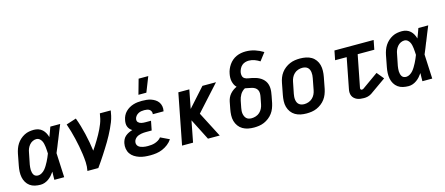

<svg xmlns="http://www.w3.org/2000/svg" viewBox="-50 -1348 4501 1940"><g transform="rotate(-15 2200.0 -377.5)"><path d="M192 12Q162 12 133 5.5Q104 -1 81.5 -17.5Q59 -34 44.5 -58.5Q30 -83 24.5 -111.5Q19 -140 20.5 -170.5Q22 -201 28 -231L51 -351Q56 -376 65 -401Q74 -426 88.5 -448.5Q103 -471 123.5 -489.5Q144 -508 168 -520.5Q192 -533 217.5 -537.5Q243 -542 268 -542Q293 -542 316 -534Q339 -526 356 -510Q373 -494 384 -473.5Q395 -453 401 -430Q411 -455 420 -480Q429 -505 438 -530H541Q525 -491 509 -452Q493 -413 478 -374L477 -373Q465 -343 453.5 -313.5Q442 -284 429 -255Q433 -191 435 -127.5Q437 -64 441 0H338Q338 -21 338.5 -42.5Q339 -64 340 -85Q327 -66 311.5 -48.5Q296 -31 276.5 -17Q257 -3 235.5 4.5Q214 12 192 12ZM192 -85Q212 -85 231.5 -97Q251 -109 264.5 -125Q278 -141 289 -159.5Q300 -178 310 -197Q320 -216 328 -235Q336 -254 344 -274Q343 -291 342 -309Q341 -327 339 -344Q337 -361 333 -378Q329 -395 321 -409.5Q313 -424 299.5 -434.5Q286 -445 268 -445Q248 -445 228.5 -435.5Q209 -426 195 -409Q181 -392 173 -372.5Q165 -353 162 -333L138 -213Q136 -199 134.5 -185Q133 -171 133.5 -157.5Q134 -144 137.5 -130.5Q141 -117 147.5 -106.5Q154 -96 166 -90.5Q178 -85 192 -85Z M684 0Q693 -45 690.5 -89.5Q688 -134 682 -176.5Q676 -219 668 -261.5Q660 -304 650 -345.5Q640 -387 628.5 -428Q617 -469 603 -508L708 -542Q724 -499 737 -455Q750 -411 760.5 -366Q771 -321 779.5 -275Q788 -229 794 -183Q810 -206 825 -229.5Q840 -253 854.5 -277Q869 -301 882.5 -325.5Q896 -350 908 -375Q920 -400 930 -425.5Q940 -451 946 -477L956 -530H1070L1060 -477Q1053 -445 1040.5 -413.5Q1028 -382 1013.5 -351.5Q999 -321 983 -291Q967 -261 949.5 -231.5Q932 -202 913.5 -173Q895 -144 876.5 -115Q858 -86 838 -57Q818 -28 798 0Z M1341 12Q1311 12 1282 9Q1253 6 1226 -3Q1199 -12 1175.5 -27Q1152 -42 1136.5 -64.5Q1121 -87 1116 -116Q1111 -145 1117 -175Q1121 -194 1130 -212.5Q1139 -231 1155 -244.5Q1171 -258 1189.5 -267Q1208 -276 1229 -282Q1214 -291 1203.5 -303Q1193 -315 1187 -330.5Q1181 -346 1181 -364Q1181 -382 1185 -400Q1189 -422 1199.5 -443.5Q1210 -465 1227 -482Q1244 -499 1264.5 -511Q1285 -523 1307.5 -530Q1330 -537 1352.5 -539.5Q1375 -542 1397 -542Q1422 -542 1446.5 -539.5Q1471 -537 1493 -529.5Q1515 -522 1534.5 -509.5Q1554 -497 1567 -478.5Q1580 -460 1584.5 -436Q1589 -412 1584 -388L1583 -383H1470L1471 -385Q1473 -399 1467.5 -412Q1462 -425 1451 -432.5Q1440 -440 1425.5 -442.5Q1411 -445 1397 -445Q1381 -445 1365.5 -442.5Q1350 -440 1335 -432Q1320 -424 1309 -410.5Q1298 -397 1295 -381Q1293 -371 1295 -361.5Q1297 -352 1303.5 -345.5Q1310 -339 1318 -334.5Q1326 -330 1335.5 -328Q1345 -326 1355 -325Q1365 -324 1375 -324H1436L1417 -227H1356Q1344 -227 1331.5 -226Q1319 -225 1306 -222.5Q1293 -220 1280.5 -215.5Q1268 -211 1257 -203Q1246 -195 1238 -183.5Q1230 -172 1228 -159Q1225 -146 1229 -133Q1233 -120 1242 -111.5Q1251 -103 1263 -98Q1275 -93 1288 -90Q1301 -87 1314.5 -86Q1328 -85 1341 -85Q1359 -85 1378 -87Q1397 -89 1415 -95Q1433 -101 1450.5 -111.5Q1468 -122 1480 -138L1572 -94Q1554 -66 1526 -44.5Q1498 -23 1467 -10Q1436 3 1404 7.5Q1372 12 1341 12ZM1381 -610 1425 -767H1526L1464 -610Z M1674 0 1777 -530H1892L1854 -335L2029 -530H2171L1931 -265L2068 0H1945L1832 -222L1789 0Z M2425 12Q2393 12 2363 6Q2333 0 2307.5 -15Q2282 -30 2264.5 -54Q2247 -78 2239 -107Q2231 -136 2232.5 -168Q2234 -200 2240 -231L2254 -304Q2258 -324 2266.5 -343.5Q2275 -363 2289.5 -380Q2304 -397 2322 -410Q2340 -423 2360 -432Q2346 -445 2338 -461.5Q2330 -478 2325.5 -496.5Q2321 -515 2321.5 -535.5Q2322 -556 2326 -576Q2330 -600 2340 -623.5Q2350 -647 2364.5 -668Q2379 -689 2399 -706Q2419 -723 2442.5 -733.5Q2466 -744 2490.5 -748.5Q2515 -753 2539 -753Q2590 -753 2636 -738Q2682 -723 2722 -698L2660 -617Q2636 -633 2607 -644Q2578 -655 2546 -655Q2528 -655 2509 -649.5Q2490 -644 2475 -631Q2460 -618 2451 -600Q2442 -582 2438 -564Q2434 -543 2439 -524Q2444 -505 2460.5 -495.5Q2477 -486 2497 -483.5Q2517 -481 2536 -476.5Q2555 -472 2573 -466.5Q2591 -461 2608 -452Q2625 -443 2639 -431Q2653 -419 2663.5 -403.5Q2674 -388 2679.5 -369.5Q2685 -351 2686 -331.5Q2687 -312 2684.5 -291.5Q2682 -271 2678 -251L2664 -179Q2658 -152 2648 -126Q2638 -100 2621 -77Q2604 -54 2580.5 -36Q2557 -18 2531.5 -7Q2506 4 2478.5 8Q2451 12 2425 12ZM2425 -85Q2447 -85 2470 -92.5Q2493 -100 2510.5 -116Q2528 -132 2538.5 -153.5Q2549 -175 2553 -197L2567 -269Q2571 -288 2571 -307Q2571 -326 2563 -341.5Q2555 -357 2540.5 -366.5Q2526 -376 2508.5 -380.5Q2491 -385 2473 -388Q2455 -391 2437 -395Q2422 -387 2409 -374.5Q2396 -362 2387.5 -347.5Q2379 -333 2373 -317Q2367 -301 2364 -285L2350 -213Q2347 -198 2346 -182.5Q2345 -167 2347.5 -152.5Q2350 -138 2356 -125Q2362 -112 2372 -102.5Q2382 -93 2396 -89Q2410 -85 2425 -85Z M2975 12Q2943 12 2913 6Q2883 0 2857.5 -15Q2832 -30 2814.5 -54Q2797 -78 2789 -107Q2781 -136 2782.5 -168Q2784 -200 2790 -231L2813 -351Q2818 -378 2828 -404Q2838 -430 2855 -453Q2872 -476 2895.5 -494Q2919 -512 2945 -523Q2971 -534 2997.5 -538Q3024 -542 3051 -542Q3083 -542 3113.5 -536Q3144 -530 3169.5 -515Q3195 -500 3212.5 -476Q3230 -452 3237.5 -423Q3245 -394 3244 -362Q3243 -330 3237 -299L3214 -179Q3208 -152 3198 -126Q3188 -100 3171 -77Q3154 -54 3130.5 -36Q3107 -18 3081.5 -7Q3056 4 3029 8Q3002 12 2975 12ZM2977 -85Q2998 -85 3020.5 -92.5Q3043 -100 3061 -116.5Q3079 -133 3089 -154Q3099 -175 3103 -197L3126 -317Q3129 -332 3130 -347.5Q3131 -363 3129 -378Q3127 -393 3121 -406Q3115 -419 3104.5 -428Q3094 -437 3079.5 -441Q3065 -445 3049 -445Q3028 -445 3005.5 -437.5Q2983 -430 2965.5 -413.5Q2948 -397 2938 -376Q2928 -355 2924 -333L2900 -213Q2897 -198 2896 -182.5Q2895 -167 2897 -152Q2899 -137 2905 -124Q2911 -111 2922 -102Q2933 -93 2947 -89Q2961 -85 2977 -85Z M3574 12Q3555 12 3537 9.5Q3519 7 3503.5 0.5Q3488 -6 3475 -17.5Q3462 -29 3455 -44.5Q3448 -60 3447 -78Q3446 -96 3450 -114L3512 -433H3391L3410 -530H3820L3801 -433H3627L3561 -96Q3560 -89 3563.5 -82.5Q3567 -76 3574 -76Q3579 -76 3584 -77Q3589 -78 3593 -81L3762 -201L3822 -128L3653 -9Q3643 -3 3633.5 1Q3624 5 3614 7.5Q3604 10 3593.5 11Q3583 12 3574 12Z M4042 12Q4012 12 3983 5.5Q3954 -1 3931.5 -17.5Q3909 -34 3894.5 -58.5Q3880 -83 3874.5 -111.5Q3869 -140 3870.5 -170.5Q3872 -201 3878 -231L3901 -351Q3906 -376 3915 -401Q3924 -426 3938.5 -448.5Q3953 -471 3973.5 -489.5Q3994 -508 4018 -520.5Q4042 -533 4067.5 -537.5Q4093 -542 4118 -542Q4143 -542 4166 -534Q4189 -526 4206 -510Q4223 -494 4234 -473.5Q4245 -453 4251 -430Q4261 -455 4270 -480Q4279 -505 4288 -530H4391Q4375 -491 4359 -452Q4343 -413 4328 -374L4327 -373Q4315 -343 4303.5 -313.5Q4292 -284 4279 -255Q4283 -191 4285 -127.5Q4287 -64 4291 0H4188Q4188 -21 4188.5 -42.5Q4189 -64 4190 -85Q4177 -66 4161.5 -48.5Q4146 -31 4126.5 -17Q4107 -3 4085.5 4.5Q4064 12 4042 12ZM4042 -85Q4062 -85 4081.5 -97Q4101 -109 4114.5 -125Q4128 -141 4139 -159.5Q4150 -178 4160 -197Q4170 -216 4178 -235Q4186 -254 4194 -274Q4193 -291 4192 -309Q4191 -327 4189 -344Q4187 -361 4183 -378Q4179 -395 4171 -409.5Q4163 -424 4149.5 -434.5Q4136 -445 4118 -445Q4098 -445 4078.5 -435.5Q4059 -426 4045 -409Q4031 -392 4023 -372.5Q4015 -353 4012 -333L3988 -213Q3986 -199 3984.5 -185Q3983 -171 3983.5 -157.5Q3984 -144 3987.5 -130.5Q3991 -117 3997.5 -106.5Q4004 -96 4016 -90.5Q4028 -85 4042 -85Z"/></g></svg>

Font: Lode
Style: Bold Italic
Weight: 700
Italic angle: -11°
Monospace: yes
Designer: Belleve Invis
Foundry: Belleve Invis
Version: Version 29.2.0; ttfautohint (v1.8.3)